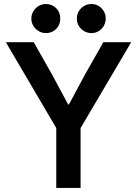

<svg xmlns="http://www.w3.org/2000/svg" viewBox="-20 -928 677 948"><path d="M257.8 -295.9 8.8 -719.7H146.5L238.3 -557.6L316.4 -412.1H320.3L398.4 -557.6L490.2 -719.7H627.9L377.9 -295.9V0H257.8ZM359.4 -835.9Q359.4 -856 369.1 -872.6Q378.9 -889.2 395.5 -898.7Q412.1 -908.2 431.6 -908.2Q450.7 -908.2 466.8 -898.7Q482.9 -889.2 492.4 -872.8Q502 -856.4 502 -836.9Q502 -816.9 492.7 -800.5Q483.4 -784.2 467.3 -774.4Q451.2 -764.6 431.6 -764.6Q412.1 -764.6 395.5 -774.2Q378.9 -783.7 369.1 -800Q359.4 -816.4 359.4 -835.9ZM134.8 -835.9Q134.8 -856 144.8 -872.6Q154.8 -889.2 171.1 -898.7Q187.5 -908.2 207 -908.2Q226.6 -908.2 242.9 -898.7Q259.3 -889.2 268.6 -872.6Q277.8 -856 277.3 -835.9Q277.8 -816.4 268.6 -800Q259.3 -783.7 242.9 -774.2Q226.6 -764.6 207 -764.6Q187.5 -764.6 171.1 -774.2Q154.8 -783.7 144.8 -800Q134.8 -816.4 134.8 -835.9Z"/></svg>

Font: Reddit Sans Fudge SemiBold
Style: Regular
Weight: 600
Designer: Stephen Hutchings
Foundry: Reddit
Version: Version 1.011